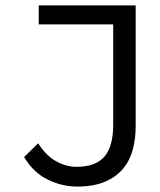

<svg xmlns="http://www.w3.org/2000/svg" viewBox="-20 -677 590 709"><path d="M69 -97Q103 -40 156 -14Q209 12 264 12Q325 12 366.5 -5.5Q408 -23 433.5 -53Q459 -83 470 -123.5Q481 -164 481 -210V-657H123V-587H398V-217Q398 -136 365.5 -98.5Q333 -61 262 -61Q224 -61 186.5 -82Q149 -103 121 -148Z"/></svg>

Font: Codetta
Style: Regular
Weight: 400
Italic angle: -11°
Designer: Ulrich Proeller
Foundry: PROSA GmbH
Version: Version 2.00;September 29, 2018;FontCreator 11.5.0.2427 64-b